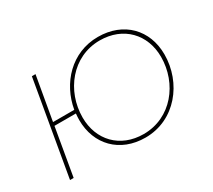

<svg xmlns="http://www.w3.org/2000/svg" viewBox="-106 -718 1017 916"><g transform="rotate(-30 402.5 -260.0)"><path d="M465 5C629 5 741 -138 741 -294C741 -429 649 -525 507 -525C361 -525 259 -413 236 -280H119L161 -520H141L51 0H71L116 -261H234C233 -249 232 -238 232 -226C232 -91 324 5 465 5ZM466 -14C336 -14 252 -104 252 -228C252 -374 355 -506 506 -506C636 -506 721 -416 721 -292C721 -146 618 -14 466 -14Z"/></g></svg>

Font: Fixel Display Thin
Style: Italic
Weight: 100
Italic angle: -10°
Designer: AlfaBravo + MacPaw
Foundry: Kyrylo Tkachov, Marchela Mozhyna, Serhii Makarenko, Maria Weinstein, Zakhar Kryvoshyya
Version: Version 1.210;Glyphs 3.2 (3217)